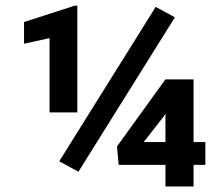

<svg xmlns="http://www.w3.org/2000/svg" viewBox="-20 -671 788 691"><path d="M262.3 -53 193.2 -90.5 540.3 -646.2 609.5 -608.7ZM258.3 -266.6H158.3V-533.8L66.5 -513.7V-591.7L249.2 -650.7H258.3ZM719.1 -77.7H407.1L401.1 -144L575.2 -385.3H654.4L568.8 -251.4L497.2 -159.8H719.1ZM676.6 0H575.5V-385.3H676.6Z"/></svg>

Font: Heebo
Style: Regular
Weight: 400
Designer: Oded Ezer
Foundry: Ezer Type House
Version: Version 3.100